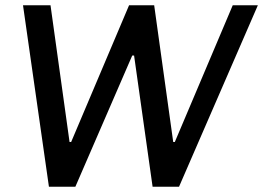

<svg xmlns="http://www.w3.org/2000/svg" viewBox="-20 -706 995 726"><path d="M955 -686H860L641 -169H635L563 -686H468L249 -169H243L171 -686H67L165 0H265L480 -496H487L557 0H657Z"/></svg>

Font: Chivo
Style: Italic
Weight: 400
Italic angle: -8°
Designer: Hector Gatti
Foundry: Omnibus-Type
Version: Version 1.003;PS 001.003;hotconv 1.0.70;makeotf.lib2.5.58329